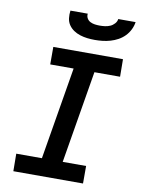

<svg xmlns="http://www.w3.org/2000/svg" viewBox="-102 -1023 803 1091"><g transform="rotate(10 300.0 -477.5)"><path d="M455 0H53L52 -101H200L289 -634H154V-735H556L557 -634H409L320 -101H455ZM379 -815Q357 -815 335.5 -817.5Q314 -820 293.5 -826.5Q273 -833 256 -844.5Q239 -856 227.5 -873Q216 -890 213.5 -911.5Q211 -933 214 -955H314Q312 -940 319 -928Q326 -916 338 -910Q350 -904 364 -902Q378 -900 393 -900Q408 -900 423 -902Q438 -904 452 -910Q466 -916 477 -928Q488 -940 490 -955H590Q587 -933 576.5 -911.5Q566 -890 549.5 -873Q533 -856 512 -844.5Q491 -833 468.5 -826.5Q446 -820 423.5 -817.5Q401 -815 379 -815Z"/></g></svg>

Font: Iosevka Extended
Style: Bold Italic
Weight: 700
Width: 7
Italic angle: -9°
Monospace: yes
Designer: Belleve Invis
Foundry: Belleve Invis
Version: Version 32.5.0; ttfautohint (v1.8.4)